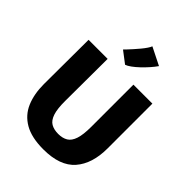

<svg xmlns="http://www.w3.org/2000/svg" viewBox="-282 -1165 1317 1317"><g transform="rotate(45 376.5 -506.5)"><path d="M380 8Q265 8 196 -32Q127 -72 96.5 -144Q66 -216 66 -312L68 -743H253L251 -334Q250.5 -256 264.8 -213.8Q279 -171.5 307.2 -155.2Q335.5 -139 377 -139Q419 -139 447 -156Q475 -173 489 -215.5Q503 -258 503 -334V-743H687V-309Q687 -160 613.8 -76Q540.5 8 380 8ZM366 -799 282 -863Q288 -869 301.5 -883.2Q315 -897.5 331.5 -916Q348 -934.5 364.5 -954.2Q381 -974 393 -991.8Q405 -1009.5 409 -1021L537 -957Q521.5 -934.5 499.2 -909.2Q477 -884 452.5 -860.8Q428 -837.5 405.2 -821Q382.5 -804.5 366 -799Z"/></g></svg>

Font: Koeln Type Sans ExtraBold
Style: Regular
Weight: 800
Designer: Eben Sorkin
Foundry: Eben Sorkin
Version: Version 2.001